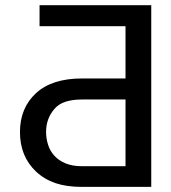

<svg xmlns="http://www.w3.org/2000/svg" viewBox="-20 -732 671 752"><path d="M121.1 -367.2Q183.9 -424.7 301.1 -424.7H471.6V-629.3H134.9V-711.6H572.4V0H301.1Q241.1 0 197.4 -14.7Q153.8 -29.5 121.1 -60Q58.2 -119.7 58.2 -214.5Q58.2 -309.3 121.1 -367.2ZM160.5 -215.9Q160.5 -189.3 168.3 -165Q176.1 -140.6 193 -122Q209.9 -103.3 236.7 -92.2Q263.5 -81 301.1 -81H471.6V-342.3H301.1Q263.5 -342.3 236.5 -333.5Q209.5 -324.6 193.2 -305.4Q160.5 -267.4 160.5 -215.9Z"/></svg>

Font: Inter P
Style: Regular
Weight: 400
Designer: Rasmus Andersson
Foundry: rsms
Version: Version 3.018;git-588b23468